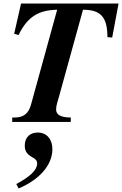

<svg xmlns="http://www.w3.org/2000/svg" viewBox="-20 -689 690 1085"><path d="M85 376C204 326 276 243 276 154C276 100 246 60 193 60C152 60 120 85 120 133C120 160 128 180 160 198C184 211 190 221 190 235C190 271 151 309 72 351ZM650 -669H99L60 -498L85 -491C136 -597 201 -632 303 -634L155 -97C141 -45 110 -25 64 -25H49V0H380V-25C320 -25 297 -42 297 -71C297 -92 307 -121 314 -145L449 -634C549 -634 587 -593 587 -479L614 -477Z"/></svg>

Font: XITS
Style: Bold Italic
Weight: 700
Italic angle: -16.33°
Designer: MicroPress Inc., with final additions and corrections provided by Coen Hoffman, Elsevier (retired)
Version: Version 1.302